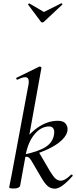

<svg xmlns="http://www.w3.org/2000/svg" viewBox="-20 -1125 457 1154"><path d="M35 1 39 -19Q48 -62 50 -74L150 -610Q153 -624 153 -634Q153 -661 131 -661Q115 -661 85 -646H84Q80 -646 78 -651Q76 -656 80 -658L217 -725H219Q223 -725 226.5 -722Q230 -719 229 -717L137 -207L101 -9Q99 -1 89 3.5Q79 8 62 8Q35 8 35 1ZM228 -58 170 -157Q161 -172 154.5 -177.5Q148 -183 138 -183Q134 -183 116 -179L212 -213L281 -95Q301 -62 315 -50.5Q329 -39 345 -39Q371 -39 407 -75Q408 -76 410 -76Q414 -76 416 -72.5Q418 -69 416 -67Q349 9 310 9Q286 9 268 -5.5Q250 -20 228 -58ZM305 -318Q306 -322 306 -330Q306 -347 298 -356Q290 -365 276 -365Q229 -365 191 -322Q153 -279 137 -207L104 -243Q141 -311 202 -355Q263 -399 327 -399Q359 -399 372.5 -384Q386 -369 386 -349Q386 -316 352.5 -283.5Q319 -251 257.5 -223.5Q196 -196 116 -179V-194Q212 -214 255 -242Q298 -270 305 -318ZM149 -1098Q149 -1100 152 -1102.5Q155 -1105 157 -1104L244 -1053L348 -1105H349Q352 -1105 354 -1102Q356 -1099 354 -1097L244 -994Q240 -990 234 -990Q229 -990 226 -994L149 -1097Z"/></svg>

Font: Cormorant Garamond Medium
Style: Italic
Weight: 500
Italic angle: -10°
Designer: Christian Thalmann (Catharsis Fonts)
Foundry: Catharsis Fonts
Version: Version 4.000